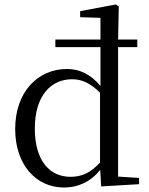

<svg xmlns="http://www.w3.org/2000/svg" viewBox="-20 -825 669 860"><path d="M603 0V-28L509 -34V-614H595V-648H509L512 -796L498 -805L339 -775V-748L430 -745V-648H228V-614H430V-440C386 -493 335 -516 280 -516C150 -516 48 -414 48 -247C48 -89 140 15 267 15C328 15 384 -9 429 -64L433 10ZM136 -249C136 -401 212 -470 303 -470C348 -470 385 -452 428 -410V-97C386 -51 346 -33 296 -33C205 -33 136 -102 136 -249Z"/></svg>

Font: Harano Aji Mincho KR
Style: Regular
Weight: 400
Foundry: Masamichi Hosoda
Version: HaranoAjiMinchoKR-Regular version 20230610;ttx 4.39.4